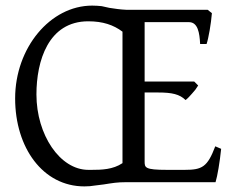

<svg xmlns="http://www.w3.org/2000/svg" viewBox="-20 -650 837 685"><path d="M110 -313C110 -432 152 -574 295 -574C347 -574 385 -561 417 -537V-68C383 -45 342 -44 307 -44H295C194 -44 110 -169 110 -313ZM769 -119 748 -128C720 -54 701 -44 639 -44H576C496 -44 496 -52 496 -75V-320H545C593 -320 621 -314 642 -293C650 -299 658 -308 665 -316L677 -330C681 -336 684 -340 687 -345L673 -359H496V-571H654C686 -571 692 -533 694 -493H717C724 -513 733 -566 736 -603L721 -615H432C408 -616 390 -619 370 -622L343 -628C334 -629 322 -630 309 -630C159 -630 34 -479 34 -299C34 -123 133 15 281 15C295 15 307 14 318 12L350 8C382 3 398 0 430 0H749C756 -23 764 -71 769 -119Z"/></svg>

Font: Temporarium
Style: Regular
Weight: 400
Version: Version 1.1